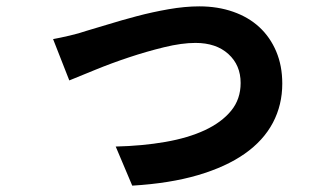

<svg xmlns="http://www.w3.org/2000/svg" viewBox="-20 -548 1040 604"><path d="M147 -425Q169 -429 199 -436Q229 -443 252 -451Q277 -458 319 -471Q361 -484 410 -497Q459 -510 510.5 -519Q562 -528 607 -528Q665 -528 713.5 -511Q762 -494 796 -462.5Q830 -431 849 -386Q868 -341 868 -285Q868 -218 838.5 -162Q809 -106 750 -64.5Q691 -23 602.5 3Q514 29 396 36L344 -87Q428 -89 500 -101.5Q572 -114 624.5 -138.5Q677 -163 707 -199.5Q737 -236 737 -287Q737 -343 698.5 -378Q660 -413 595 -413Q552 -413 496.5 -399.5Q441 -386 385.5 -367.5Q330 -349 280 -328.5Q230 -308 198 -295L147 -425Z"/></svg>

Font: SpoqaHanSansJP-Bold
Style: Regular
Weight: 700
Designer: [Source Han Sans]
Ryoko NISHIZUKA  (kana & ideographs); Paul D. Hunt (Latin, Greek & Cyrillic); Wenlong ZHANG  (bopomofo
Foundry: Spoqa (http://bi.spoqa.com)
Version: Version 1.002.20150607